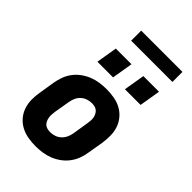

<svg xmlns="http://www.w3.org/2000/svg" viewBox="-267 -1022 1135 1135"><g transform="rotate(45 300.0 -454.5)"><path d="M258 8Q225 8 193.5 2.5Q162 -3 134.5 -17.5Q107 -32 87 -55.5Q67 -79 57 -108Q47 -137 46.5 -169.5Q46 -202 52 -235L68 -335Q73 -363 83 -390Q93 -417 111 -440.5Q129 -464 153.5 -481.5Q178 -499 205 -509.5Q232 -520 260 -524Q288 -528 316 -528Q348 -528 380 -522.5Q412 -517 439 -502.5Q466 -488 486 -464.5Q506 -441 516 -412Q526 -383 526.5 -350.5Q527 -318 522 -285L505 -185Q501 -157 490.5 -130Q480 -103 462 -79.5Q444 -56 419.5 -38.5Q395 -21 368 -10.5Q341 0 313 4Q285 8 258 8ZM260 -112Q278 -112 296 -118Q314 -124 328.5 -137.5Q343 -151 351 -168.5Q359 -186 362 -204L378 -304Q380 -317 381 -329.5Q382 -342 380 -353.5Q378 -365 372.5 -376Q367 -387 358.5 -394.5Q350 -402 338 -405Q326 -408 314 -408Q296 -408 277.5 -402Q259 -396 244.5 -382.5Q230 -369 222.5 -351.5Q215 -334 212 -316L195 -216Q193 -203 192.5 -190.5Q192 -178 194 -166.5Q196 -155 201 -144Q206 -133 214.5 -125.5Q223 -118 235 -115Q247 -112 260 -112ZM393 -604 415 -736H546L524 -604ZM163 -604 185 -736H316L294 -604ZM216 -833V-917H561V-833Z"/></g></svg>

Font: Iosevka SS04 Heavy Extended
Style: Italic
Weight: 900
Width: 7
Italic angle: -9°
Monospace: yes
Designer: Belleve Invis
Foundry: Belleve Invis
Version: Version 19.0.0; ttfautohint (v1.8.4)